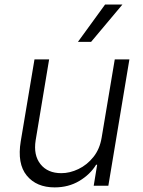

<svg xmlns="http://www.w3.org/2000/svg" viewBox="-20 -802 617 829"><path d="M419 -208.5 475.5 -545.5H538.7L447.8 0H384.6L399.5 -90.6H394.9Q369.3 -48.7 322.6 -20.8Q275.9 7.1 215.9 7.1Q137.4 7.1 95.5 -44Q53.6 -95.2 69.6 -192.1L128.9 -545.5H192.1L133.9 -196Q123.9 -132.1 154.8 -93.2Q185.7 -54.3 244.7 -54.3Q281.6 -54.3 318.7 -72.1Q355.8 -89.8 383.3 -124.1Q410.9 -158.4 419 -208.5ZM316.4 -621.1 433.6 -782.3H508.5L373.2 -621.1Z"/></svg>

Font: Inter Light  BETA
Style: Italic
Weight: 300
Italic angle: 9.39999°
Designer: Rasmus Andersson
Foundry: rsms
Version: Version 3.011;git-f93a4a705